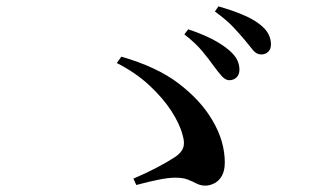

<svg xmlns="http://www.w3.org/2000/svg" viewBox="-20 -738 1040 603"><path d="M699 -486Q687 -487 676 -499.5Q665 -512 651 -531Q637 -551 615.5 -577Q594 -603 559 -630L571 -646Q613 -632 645.5 -615.5Q678 -599 701 -579Q719 -563 725.5 -548.5Q732 -534 732 -519Q732 -504 723 -495Q714 -486 699 -486ZM625 -155Q610 -155 597.5 -161.5Q585 -168 570 -174Q555 -180 530 -180Q510 -180 479.5 -174Q449 -168 408 -157L399 -177Q439 -194 474 -212.5Q509 -231 530 -245Q549 -258 555 -273Q561 -288 554 -312Q545 -348 518.5 -389Q492 -430 449 -470Q406 -510 347 -540L361 -560Q473 -528 541.5 -475.5Q610 -423 646 -362Q667 -327 676.5 -293.5Q686 -260 686 -228Q686 -202 677 -186Q668 -170 653.5 -162.5Q639 -155 625 -155ZM800 -567Q786 -567 775 -580Q764 -593 749 -612Q733 -631 713 -652.5Q693 -674 655 -702L666 -718Q708 -706 740.5 -692.5Q773 -679 794 -663Q814 -648 822.5 -632Q831 -616 831 -599Q831 -584 822.5 -575.5Q814 -567 800 -567Z"/></svg>

Font: Noto Serif KR SemiBold
Style: Regular
Weight: 600
Designer: Ryoko NISHIZUKA 西塚涼子 (kana & ideographs); Frank Grießhammer (Latin, Greek & Cyrillic); Wenlong ZHANG 张文龙 (bopomofo); San
Foundry: Adobe
Version: Version 2.003-H1;hotconv 1.1.1;makeotfexe 2.6.0